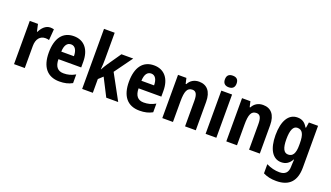

<svg xmlns="http://www.w3.org/2000/svg" viewBox="-83 -1402 3940 2283"><g transform="rotate(20 1887.0 -260.5)"><path d="M321 -557C262 -557 218 -509 193 -456H187L167 -547H63V0H199V-279C199 -369 244 -418 310 -418C327 -418 343 -416 356 -411L367 -551C351 -555 335 -557 321 -557Z M620 -556C482 -556 404 -456 404 -270C404 -92 483 10 638 10C703 10 753 -2 800 -28V-138C749 -109 705 -98 652 -98C578 -98 540 -144 539 -236H827V-309C827 -462 751 -556 620 -556ZM622 -453C673 -453 700 -405 700 -332H540C543 -417 575 -453 622 -453Z M1060 -426V-760H925V0H1060V-174L1115 -225L1230 0H1381L1207 -319L1372 -547H1223L1103 -373C1088 -351 1072 -324 1057 -296H1054C1058 -339 1060 -382 1060 -426Z M1634 -556C1496 -556 1418 -456 1418 -270C1418 -92 1497 10 1652 10C1717 10 1767 -2 1814 -28V-138C1763 -109 1719 -98 1666 -98C1592 -98 1554 -144 1553 -236H1841V-309C1841 -462 1765 -556 1634 -556ZM1636 -453C1687 -453 1714 -405 1714 -332H1554C1557 -417 1589 -453 1636 -453Z M2204 -557C2145 -557 2096 -530 2069 -477H2061L2045 -547H1939V0H2074V-261C2074 -387 2096 -440 2162 -440C2210 -440 2227 -400 2227 -323V0H2363V-360C2363 -491 2303 -557 2204 -557Z M2555 -761C2508 -761 2481 -739 2481 -687C2481 -637 2510 -614 2555 -614C2601 -614 2629 -637 2629 -687C2629 -738 2603 -761 2555 -761ZM2623 -547H2487V0H2623Z M3014 -557C2955 -557 2906 -530 2879 -477H2871L2855 -547H2749V0H2884V-261C2884 -387 2906 -440 2972 -440C3020 -440 3037 -400 3037 -323V0H3173V-360C3173 -491 3113 -557 3014 -557Z M3449 -557C3338 -557 3273 -452 3273 -271C3273 -94 3337 10 3445 10C3503 10 3544 -15 3576 -72H3580C3578 -49 3576 -18 3576 4V14C3576 96 3536 129 3466 129C3411 129 3357 116 3300 88V204C3350 229 3401 240 3466 240C3634 240 3711 148 3711 -19V-547H3595L3584 -477H3577C3545 -534 3506 -557 3449 -557ZM3490 -441C3552 -441 3579 -393 3579 -277V-252C3579 -149 3550 -104 3492 -104C3437 -104 3411 -157 3411 -269C3411 -384 3437 -441 3490 -441Z"/></g></svg>

Font: Noto Sans Armenian Condensed
Style: Regular
Weight: 400
Width: 3
Designer: Monotype Design Team
Foundry: Monotype Imaging Inc.
Version: Version 2.008